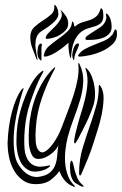

<svg xmlns="http://www.w3.org/2000/svg" viewBox="-20 -729 483 760"><path d="M351 -316Q339 -279 322.5 -245Q306 -211 288 -177Q286 -175 282 -167.5Q278 -160 275 -162Q273 -162 273.5 -168Q274 -174 274 -177Q275 -185 278.5 -200Q282 -215 286.5 -231.5Q291 -248 295.5 -263.5Q300 -279 303 -288Q320 -342 325 -384Q330 -426 319 -455Q317 -460 319 -460Q321 -460 323 -458Q325 -456 326 -455Q337 -443 344 -424.5Q351 -406 354 -386.5Q357 -367 356 -348Q355 -329 351 -316ZM378 -388Q391 -368 390 -338Q389 -308 382.5 -276Q376 -244 366.5 -215Q357 -186 352 -169Q342 -136 328 -101.5Q314 -67 303 -42Q299 -33 297 -34Q294 -35 293.5 -38.5Q293 -42 293 -44Q293 -98 308.5 -148Q324 -198 342 -249Q353 -282 362 -314.5Q371 -347 371 -386Q371 -393 373 -393Q374 -393 375 -391.5Q376 -390 378 -388ZM178 -74Q180 -71 171 -65Q162 -59 159 -58Q115 -42 90.5 -57Q66 -72 55.5 -102Q45 -132 45 -168.5Q45 -205 49 -234Q52 -259 60.5 -289.5Q69 -320 81 -349.5Q93 -379 108.5 -404.5Q124 -430 142 -444Q144 -445 146.5 -447Q149 -449 151 -449Q154 -448 148 -438Q142 -428 133.5 -410Q125 -392 116 -368.5Q107 -345 98.5 -319Q90 -293 85 -267Q80 -241 78 -217Q76 -193 76 -174Q76 -155 77 -142Q78 -129 79 -125Q86 -94 105.5 -79.5Q125 -65 158 -71Q159 -71 168 -73Q177 -75 178 -74ZM307 3Q311 7 311 9Q311 11 306.5 10Q302 9 300 8Q292 4 280 -3.5Q268 -11 262 -30Q259 -38 258 -49.5Q257 -61 257 -71Q257 -81 259 -87.5Q261 -94 264 -93Q266 -92 268.5 -84Q271 -76 273 -67Q275 -56 278 -46.5Q281 -37 285 -27Q290 -16 295 -9.5Q300 -3 307 3ZM215 -52Q204 -35 181.5 -17.5Q159 0 121 0Q91 0 69.5 -16Q48 -32 34.5 -56Q21 -80 15.5 -108.5Q10 -137 10 -163Q11 -195 15.5 -227Q20 -259 27.5 -287Q35 -315 44.5 -337Q54 -359 64 -373Q66 -374 68.5 -377.5Q71 -381 73 -379Q74 -378 72.5 -374.5Q71 -371 70 -369Q61 -339 52.5 -305.5Q44 -272 39 -238Q34 -204 34 -171Q34 -138 40 -110Q44 -91 54.5 -75Q65 -59 77.5 -48Q90 -37 104.5 -32Q119 -27 133 -29Q162 -33 177 -45.5Q192 -58 198.5 -75.5Q205 -93 206.5 -113.5Q208 -134 211 -155Q206 -141 191.5 -127.5Q177 -114 160.5 -106.5Q144 -99 128.5 -100Q113 -101 105 -118Q95 -140 94 -166Q93 -192 95 -223Q97 -254 104 -287Q111 -320 123 -350.5Q135 -381 151.5 -408Q168 -435 189 -456L193 -460Q196 -463 199 -463Q199 -463 195 -453Q166 -399 146 -341.5Q126 -284 122 -225Q117 -160 128.5 -140Q140 -120 157 -128.5Q174 -137 193.5 -165.5Q213 -194 225 -227Q236 -257 248.5 -289Q261 -321 271.5 -353.5Q282 -386 287.5 -417Q293 -448 290 -475Q290 -480 292 -480Q293 -480 293 -479Q293 -477 294 -477Q295 -476 295 -475Q311 -441 309.5 -406Q308 -371 297.5 -335Q287 -299 272.5 -261.5Q258 -224 248 -186Q242 -162 239 -135.5Q236 -109 238 -83Q240 -57 249 -33.5Q258 -10 275 6Q277 8 277 9Q277 11 274.5 10.5Q272 10 270 9Q251 2 237 -14Q223 -30 215 -52ZM128 -524Q128 -529 130 -541Q132 -553 140 -556Q146 -558 146 -550Q144 -545 144 -540Q144 -535 144 -530V-488Q133 -496 130.5 -504Q128 -512 128 -524ZM266 -512Q266 -516 267.5 -523.5Q269 -531 271.5 -538.5Q274 -546 278.5 -551.5Q283 -557 289 -557Q293 -557 292.5 -553.5Q292 -550 292 -548Q285 -530 280 -520Q275 -510 273 -491Q269 -493 267.5 -500Q266 -507 266 -512ZM100 -582Q100 -607 115.5 -621.5Q131 -636 149.5 -647.5Q168 -659 182.5 -672Q197 -685 195 -708Q195 -709 198 -709H199Q205 -702 208 -692.5Q211 -683 211 -674Q211 -663 203.5 -653Q196 -643 185 -634Q174 -625 162.5 -617.5Q151 -610 143 -605Q129 -595 124.5 -581Q120 -567 120 -550Q120 -545 121.5 -535.5Q123 -526 124.5 -516.5Q126 -507 127.5 -499.5Q129 -492 129 -491L125 -494Q117 -516 108.5 -537Q100 -558 100 -582ZM251 -560Q244 -553 232 -543.5Q220 -534 207 -525.5Q194 -517 180.5 -511Q167 -505 157 -505Q152 -505 154 -512Q157 -532 174.5 -547Q192 -562 212 -576Q232 -590 248 -605.5Q264 -621 265 -642Q268 -647 271 -638Q273 -635 273 -630.5Q273 -626 276 -624H277Q290 -636 305.5 -640.5Q321 -645 335 -649.5Q349 -654 360.5 -663.5Q372 -673 378 -694L380 -697Q387 -692 388 -683.5Q389 -675 389 -667Q389 -647 380 -638.5Q371 -630 357.5 -625.5Q344 -621 328 -616.5Q312 -612 297.5 -599.5Q283 -587 273 -563.5Q263 -540 261 -497Q256 -503 253 -523.5Q250 -544 251 -560ZM289 -509Q298 -525 315.5 -534.5Q333 -544 352.5 -551.5Q372 -559 391 -567Q410 -575 422 -589Q427 -593 430 -602Q433 -611 437 -613Q442 -610 442.5 -604Q443 -598 443 -593Q443 -571 426 -554.5Q409 -538 385 -527Q361 -516 335.5 -510.5Q310 -505 292 -505L289 -508ZM318 -576Q318 -582 327 -588.5Q336 -595 341 -598Q357 -608 376 -620.5Q395 -633 400 -653Q402 -659 400.5 -664Q399 -669 400 -674L402 -676Q413 -667 417.5 -652.5Q422 -638 422 -624Q422 -607 413.5 -597Q405 -587 392 -581Q379 -575 363.5 -573Q348 -571 335 -571H325Q318 -571 318 -576ZM161 -579Q161 -588 173.5 -600Q186 -612 199.5 -626Q213 -640 221 -655.5Q229 -671 220 -689V-690Q232 -679 241 -665.5Q250 -652 250 -635Q250 -621 240.5 -610Q231 -599 217.5 -591Q204 -583 189 -579Q174 -575 162 -575Q162 -576 161.5 -577Q161 -578 161 -579Z"/></svg>

Font: Akronim
Style: Regular
Weight: 400
Designer: Grzegorz Klimczewski
Foundry: Fonty.PL
Version: Version 1.001